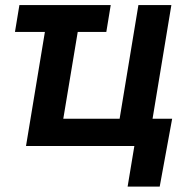

<svg xmlns="http://www.w3.org/2000/svg" viewBox="-20 -562 733 739"><path d="M406.2 -542.5 389.2 -439H37.6L54.7 -542.5ZM80.1 0 169.9 -542.5H296.4L223.6 -105H440.4L512.7 -542.5H639.6L549.8 0ZM471.2 156.2 497.1 0H456.5L474.1 -105H642.6L594.7 156.2Z"/></svg>

Font: Inter 16pt SemiBold
Style: Italic
Weight: 600
Italic angle: -9.3988°
Version: Version 4.001;git-66647c0bb